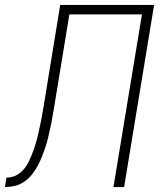

<svg xmlns="http://www.w3.org/2000/svg" viewBox="-52 -755 672 775"><path d="M406 0 521 -697H228L166 -319Q162 -300 159 -280Q156 -260 151.5 -240.5Q147 -221 142.5 -201Q138 -181 131.5 -161.5Q125 -142 117.5 -123Q110 -104 100 -85.5Q90 -67 76.5 -50Q63 -33 45 -21Q27 -9 7.5 -4.5Q-12 0 -32 0L-26 -38Q-12 -38 2 -42.5Q16 -47 28 -56.5Q40 -66 49 -78Q58 -90 64.5 -103.5Q71 -117 76.5 -130.5Q82 -144 86.5 -158Q91 -172 95 -185.5Q99 -199 102 -213Q105 -227 108 -241Q111 -255 114 -269Q117 -283 119 -297Q121 -311 124 -325L191 -735H570L449 0Z"/></svg>

Font: Iosevka Aile Extralight
Style: Italic
Weight: 200
Italic angle: -9°
Designer: Belleve Invis
Foundry: Belleve Invis
Version: Version 31.1.0; ttfautohint (v1.8.4)